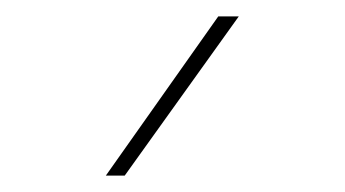

<svg xmlns="http://www.w3.org/2000/svg" viewBox="-20 -810 420 234"><path d="M109 -596 246 -790H271L132 -596Z"/></svg>

Font: Georama Thin
Style: Regular
Weight: 100
Designer: Jean-Baptiste Levee
Foundry: Production Type
Version: Version 1.000